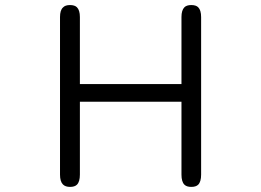

<svg xmlns="http://www.w3.org/2000/svg" viewBox="-20 -732 1040 764"><path d="M702.1 -664.1V-397.5H297.9V-664.1Q297.9 -691.4 286.1 -703.1Q277.3 -711.9 258.3 -711.9Q239.3 -711.9 230.5 -702.1Q218.8 -691.4 218.8 -664.1V-37.1Q218.8 -9.8 230.5 2Q240.2 11.7 258.8 11.7Q277.3 11.7 286.1 2.9Q297.9 -8.8 297.9 -37.1V-327.1H702.1V-37.1Q702.1 -8.8 713.9 2.9Q722.7 11.7 741.2 11.7Q759.8 11.7 768.6 2.9Q780.3 -8.8 780.3 -37.1V-664.1Q780.3 -691.4 768.6 -703.1Q759.8 -711.9 741.2 -711.9Q722.7 -711.9 713.9 -703.1Q702.1 -691.4 702.1 -664.1Z"/></svg>

Font: FakePearl
Style: ExtraLight
Weight: 300
Version: Version 1.2